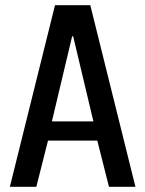

<svg xmlns="http://www.w3.org/2000/svg" viewBox="-20 -720 560 740"><path d="M18 0 192 -700H328L502 0H400L355 -178H165L120 0ZM180 -252H340L262 -580H258Z"/></svg>

Font: Cuprum Medium
Style: Regular
Weight: 500
Designer: Jovanny Lemonad
Foundry: Jovanny Lemonad
Version: Version 3.000